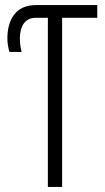

<svg xmlns="http://www.w3.org/2000/svg" viewBox="-20 -734 412 754"><path d="M168 0H224V-664H362V-714H120C43 -714 9 -658 9 -583C9 -564 13 -543 17 -530H65C62 -540 58 -561 58 -582C58 -632 79 -664 119 -664H168Z"/></svg>

Font: Noto Sans Display Condensed Light
Style: Regular
Weight: 300
Width: 3
Designer: Monotype Design Team
Foundry: Monotype Imaging Inc.
Version: Version 1.900